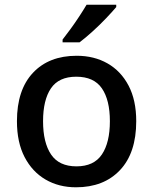

<svg xmlns="http://www.w3.org/2000/svg" viewBox="-20 -786 650 816"><path d="M559 -271Q559 -136 490 -63Q421 10 303 10Q230 10 173.5 -23Q117 -56 84.5 -118.5Q52 -181 52 -271Q52 -404 120 -476.5Q188 -549 306 -549Q380 -549 437 -516.5Q494 -484 526.5 -422Q559 -360 559 -271ZM163 -271Q163 -180 197 -129.5Q231 -79 305 -79Q379 -79 413 -129.5Q447 -180 447 -271Q447 -361 413 -410.5Q379 -460 304 -460Q230 -460 196.5 -410.5Q163 -361 163 -271ZM474 -756Q459 -738 431.5 -709Q404 -680 373 -652Q342 -624 318 -606H246V-618Q261 -637 280 -663Q299 -689 317 -716.5Q335 -744 348 -766H474Z"/></svg>

Font: Noto Sans Sora Sompeng Medium
Style: Regular
Weight: 500
Designer: Monotype Design Team. David Williams.
Foundry: Monotype Imaging Inc.
Version: Version 2.101; ttfautohint (v1.8.4.7-5d5b)